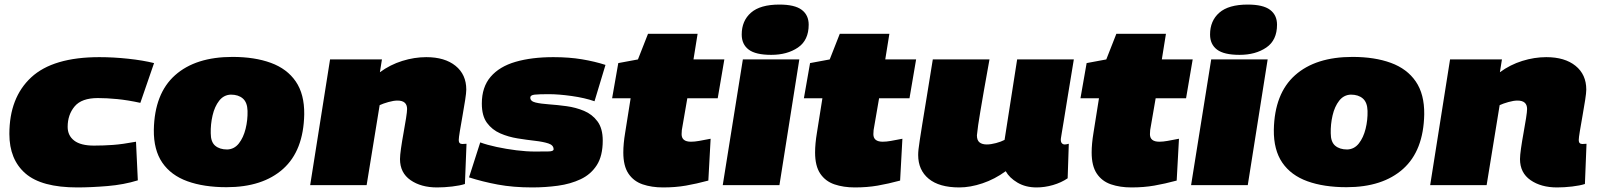

<svg xmlns="http://www.w3.org/2000/svg" viewBox="-20 -810 6990 840"><path d="M318 10Q162 10 91.5 -51Q21 -112 21 -224Q21 -383 116.5 -471.5Q212 -560 415 -560Q476 -560 541 -553Q606 -546 654 -534L594 -360Q539 -372 493 -376.5Q447 -381 408 -381Q337 -381 306.5 -344.5Q276 -308 276 -255Q276 -217 304.5 -195Q333 -173 391 -173Q433 -173 474.5 -176Q516 -179 575 -190L583 -21Q522 -2 450 4Q378 10 318 10Z M971 9Q872 9 800 -17Q728 -43 690 -98.5Q652 -154 653 -242Q656 -401 746 -481Q836 -561 997 -561Q1094 -561 1165 -535Q1236 -509 1274 -453.5Q1312 -398 1311 -310Q1308 -151 1218.5 -71Q1129 9 971 9ZM974 -156Q1005 -157 1025 -182.5Q1045 -208 1054.5 -246.5Q1064 -285 1063 -325Q1062 -362 1042.5 -379Q1023 -396 990 -396Q959 -395 939 -369.5Q919 -344 910 -305Q901 -266 902 -227Q902 -189 921.5 -172.5Q941 -156 974 -156Z M1424 -550H1651L1642 -494Q1687 -527 1740 -543.5Q1793 -560 1845 -560Q1926 -560 1973 -522Q2020 -484 2020 -418Q2020 -404 2015 -372Q2010 -340 2003.5 -303.5Q1997 -267 1992 -237Q1987 -207 1987 -197Q1987 -180 2003 -180Q2012 -180 2021 -181L2014 -5Q1992 2 1958 6Q1924 10 1892 10Q1822 10 1776 -22Q1730 -54 1730 -114Q1730 -130 1734.5 -161.5Q1739 -193 1745.5 -228.5Q1752 -264 1756.5 -293Q1761 -322 1761 -333Q1761 -370 1719 -370Q1702 -370 1679 -363.5Q1656 -357 1641 -350L1584 0H1337Z M2032 -34 2081 -187Q2111 -176 2153 -167Q2195 -158 2239 -152.5Q2283 -147 2321 -147Q2360 -147 2381 -147.5Q2402 -148 2402 -157Q2402 -175 2379 -182.5Q2356 -190 2320.5 -194Q2285 -198 2244.5 -204.5Q2204 -211 2168.5 -226.5Q2133 -242 2110.5 -272.5Q2088 -303 2088 -357Q2088 -429 2126.5 -474Q2165 -519 2235.5 -539.5Q2306 -560 2401 -560Q2470 -560 2526.5 -550.5Q2583 -541 2629 -526L2581 -367Q2538 -382 2481 -390Q2424 -398 2381 -398Q2339 -398 2319.5 -396Q2300 -394 2300 -383Q2300 -367 2323 -361.5Q2346 -356 2382 -353.5Q2418 -351 2458.5 -345.5Q2499 -340 2535 -325Q2571 -310 2594 -279Q2617 -248 2617 -195Q2617 -128 2591 -87.5Q2565 -47 2520.5 -26Q2476 -5 2421 2.5Q2366 10 2309 10Q2225 10 2158 -2.5Q2091 -15 2032 -34Z M3089 -203 3079 -20Q3027 -6 2981 2Q2935 10 2881 10Q2831 10 2791.5 -3.5Q2752 -17 2729.5 -50.5Q2707 -84 2707 -143Q2707 -181 2715 -229L2739 -380H2658L2685 -534L2771 -550L2815 -662H3032L3014 -550H3149L3120 -380H2987L2963 -241Q2962 -232 2962 -223Q2962 -190 3003 -190Q3019 -190 3038.5 -193.5Q3058 -197 3089 -203Z M3390 -790Q3457 -790 3487.5 -767Q3518 -744 3518 -702Q3518 -634 3471 -602Q3424 -570 3354 -570Q3286 -570 3255.5 -593Q3225 -616 3225 -659Q3225 -719 3265.5 -754.5Q3306 -790 3390 -790ZM3142 0 3230 -550H3477L3390 0Z M3928 -203 3918 -20Q3866 -6 3820 2Q3774 10 3720 10Q3670 10 3630.5 -3.5Q3591 -17 3568.5 -50.5Q3546 -84 3546 -143Q3546 -181 3554 -229L3578 -380H3497L3524 -534L3610 -550L3654 -662H3871L3853 -550H3988L3959 -380H3826L3802 -241Q3801 -232 3801 -223Q3801 -190 3842 -190Q3858 -190 3877.5 -193.5Q3897 -197 3928 -203Z M4177 10Q4089 10 4043 -28Q3997 -66 3997 -132Q3997 -143 3998.5 -157Q4000 -171 4004 -197Q4008 -223 4015 -267Q4022 -311 4033.5 -380Q4045 -449 4061 -550H4309Q4294 -468 4284.5 -413Q4275 -358 4269 -322.5Q4263 -287 4259.5 -263Q4256 -239 4254 -218Q4254 -196 4265.5 -187Q4277 -178 4297 -178Q4315 -178 4337.5 -184Q4360 -190 4375 -198L4430 -550H4678Q4661 -448 4650.5 -383Q4640 -318 4634 -281Q4628 -244 4625 -227Q4622 -210 4621.5 -205Q4621 -200 4621 -199Q4621 -188 4626 -183Q4631 -178 4638 -178Q4640 -178 4644.5 -178.5Q4649 -179 4656 -181L4651 -30Q4623 -11 4587 -0.5Q4551 10 4515 10Q4467 10 4431.5 -11Q4396 -32 4380 -61Q4332 -26 4278.5 -8Q4225 10 4177 10Z M5138 -203 5128 -20Q5076 -6 5030 2Q4984 10 4930 10Q4880 10 4840.5 -3.5Q4801 -17 4778.5 -50.5Q4756 -84 4756 -143Q4756 -181 4764 -229L4788 -380H4707L4734 -534L4820 -550L4864 -662H5081L5063 -550H5198L5169 -380H5036L5012 -241Q5011 -232 5011 -223Q5011 -190 5052 -190Q5068 -190 5087.5 -193.5Q5107 -197 5138 -203Z M5439 -790Q5506 -790 5536.5 -767Q5567 -744 5567 -702Q5567 -634 5520 -602Q5473 -570 5403 -570Q5335 -570 5304.5 -593Q5274 -616 5274 -659Q5274 -719 5314.5 -754.5Q5355 -790 5439 -790ZM5191 0 5279 -550H5526L5439 0Z M5871 9Q5772 9 5700 -17Q5628 -43 5590 -98.5Q5552 -154 5553 -242Q5556 -401 5646 -481Q5736 -561 5897 -561Q5994 -561 6065 -535Q6136 -509 6174 -453.5Q6212 -398 6211 -310Q6208 -151 6118.5 -71Q6029 9 5871 9ZM5874 -156Q5905 -157 5925 -182.5Q5945 -208 5954.5 -246.5Q5964 -285 5963 -325Q5962 -362 5942.5 -379Q5923 -396 5890 -396Q5859 -395 5839 -369.5Q5819 -344 5810 -305Q5801 -266 5802 -227Q5802 -189 5821.5 -172.5Q5841 -156 5874 -156Z M6324 -550H6551L6542 -494Q6587 -527 6640 -543.5Q6693 -560 6745 -560Q6826 -560 6873 -522Q6920 -484 6920 -418Q6920 -404 6915 -372Q6910 -340 6903.5 -303.5Q6897 -267 6892 -237Q6887 -207 6887 -197Q6887 -180 6903 -180Q6912 -180 6921 -181L6914 -5Q6892 2 6858 6Q6824 10 6792 10Q6722 10 6676 -22Q6630 -54 6630 -114Q6630 -130 6634.5 -161.5Q6639 -193 6645.5 -228.5Q6652 -264 6656.5 -293Q6661 -322 6661 -333Q6661 -370 6619 -370Q6602 -370 6579 -363.5Q6556 -357 6541 -350L6484 0H6237Z"/></svg>

Font: Georama Extended Black
Style: Italic
Weight: 900
Width: 7
Italic angle: -9°
Designer: Jean-Baptiste Levee
Foundry: Production Type
Version: Version 1.000